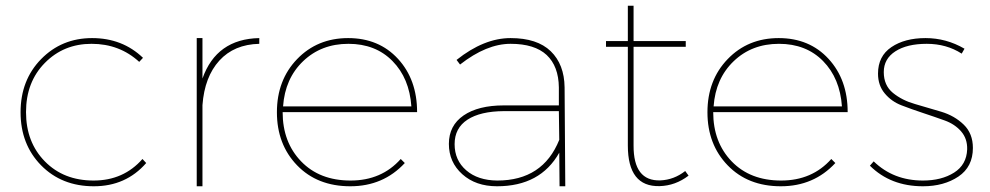

<svg xmlns="http://www.w3.org/2000/svg" viewBox="-20 -650 3453 670"><path d="M479 -448.2 465.8 -434.1Q397 -497.1 299.6 -497.1Q202.1 -497.1 136.5 -430.4Q70.8 -363.8 70.8 -258.8Q70.8 -153.8 136.5 -86.9Q202.1 -20 306.6 -20Q411.1 -20 477.1 -95.2L490.2 -81.1Q419.4 0 307.4 0Q195.3 0 123.5 -73Q51.8 -146 51.8 -258.3Q51.8 -370.6 123.5 -443.8Q195.3 -517.1 301.3 -517.1Q407.2 -517.1 479 -448.2Z M686.5 -517.1V-376Q735.4 -514.2 884.8 -517.1V-497.1Q796.9 -495.1 745.4 -438.5Q693.8 -381.8 686.5 -283.2V0H666.5V-517.1Z M967.8 -278.8H1415.5Q1408.7 -377 1349.6 -437Q1290.5 -497.1 1195.8 -497.1Q1101.1 -497.1 1037.8 -436.5Q974.6 -376 967.8 -278.8ZM1378.4 -95.2 1392.6 -81.1Q1317.4 0 1202.4 0Q1087.4 0 1016.8 -73Q946.3 -146 946.3 -258.3Q946.3 -370.6 1016.8 -443.8Q1087.4 -517.1 1194.8 -517.1Q1302.2 -517.1 1368.9 -444.6Q1435.5 -372.1 1435.5 -258.8H966.3Q966.3 -153.8 1030.8 -86.9Q1095.2 -20 1203.4 -20Q1311.5 -20 1378.4 -95.2Z M1715.3 -20Q1874.5 -20 1931.6 -162.1L1930.2 -262.2H1738.3Q1656.2 -261.7 1611.3 -232.4Q1566.4 -203.1 1566.4 -147Q1566.4 -90.8 1606.9 -55.7Q1647.5 -20.5 1715.3 -20ZM1714.4 0Q1640.1 0 1593.3 -42Q1546.4 -84 1546.4 -147.9Q1546.4 -211.9 1597.7 -247.1Q1648.9 -282.2 1738.3 -282.2H1930.2V-345.2Q1929.2 -418.9 1887.7 -458Q1845.7 -497.1 1761.7 -497.1Q1677.7 -497.1 1585.4 -424.8L1573.2 -440.9Q1668.9 -517.1 1761.7 -517.1Q1854.5 -517.1 1901.9 -471.2Q1949.2 -425.3 1950.2 -345.2L1952.6 0H1932.6L1931.6 -117.2Q1865.7 0 1714.4 0Z M2190.9 -142.1Q2190.4 -17.6 2284.2 -20.5Q2332 -22.5 2371.1 -53.2L2382.8 -37.1Q2336.9 -2 2281.7 -0.5Q2170.9 2.4 2170.9 -142.1V-486.8H2094.7V-506.8H2170.9V-629.9H2190.9V-506.8H2373V-486.8H2190.9Z M2470.2 -278.8H2918Q2911.1 -377 2852.1 -437Q2793 -497.1 2698.2 -497.1Q2603.5 -497.1 2540.3 -436.5Q2477.1 -376 2470.2 -278.8ZM2880.9 -95.2 2895 -81.1Q2819.8 0 2704.8 0Q2589.8 0 2519.3 -73Q2448.7 -146 2448.7 -258.3Q2448.7 -370.6 2519.3 -443.8Q2589.8 -517.1 2697.3 -517.1Q2804.7 -517.1 2871.3 -444.6Q2938 -372.1 2938 -258.8H2468.8Q2468.8 -153.8 2533.2 -86.9Q2597.7 -20 2705.8 -20Q2814 -20 2880.9 -95.2Z M3345.7 -480 3335.9 -462.9Q3282.7 -497.1 3213.9 -497.1Q3145 -497.1 3104.5 -470.9Q3064 -444.8 3064 -398.4Q3064 -352.1 3095.9 -325.9Q3127.9 -299.8 3173.3 -286.9Q3218.8 -273.9 3264.9 -260Q3311 -246.1 3343 -215.1Q3375 -184.1 3375 -133.8Q3375 -67.9 3324.5 -33.9Q3273.9 0 3200.7 0Q3087.9 0 3015.6 -71.8L3028.8 -86.9Q3097.7 -20 3200.7 -20Q3265.6 -20 3309.3 -47.6Q3353 -75.2 3355 -128.9Q3356 -166 3334 -191.4Q3312 -216.8 3276.9 -229.5Q3241.7 -242.2 3201.2 -255.6Q3160.6 -269 3125.7 -282.5Q3090.8 -295.9 3067.4 -324Q3043.9 -352.1 3043.9 -393.1Q3043.9 -454.1 3090.6 -485.6Q3137.2 -517.1 3209.7 -517.1Q3282.2 -517.1 3345.7 -480Z"/></svg>

Font: Montserrat-Hairline
Style: Regular
Weight: 250
Designer: Julieta Ulanovsky
Foundry: Julieta Ulanovsky
Version: Version 1.000;PS 002.000;hotconv 1.0.70;makeotf.lib2.5.58329